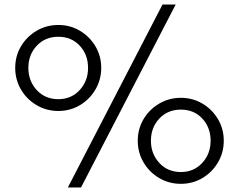

<svg xmlns="http://www.w3.org/2000/svg" viewBox="-20 -793 1053 846"><path d="M696 -773H754L337 33H279ZM47 -494Q47 -546 72.5 -589Q98 -632 141.5 -657.5Q185 -683 237 -683Q289 -683 332 -657.5Q375 -632 400.5 -589Q426 -546 426 -494Q426 -442 400.5 -398.5Q375 -355 332 -329.5Q289 -304 237 -304Q185 -304 141.5 -329.5Q98 -355 72.5 -398.5Q47 -442 47 -494ZM368 -494Q368 -552 331.5 -591.5Q295 -631 237 -631Q179 -631 142 -591.5Q105 -552 105 -494Q105 -436 142 -396Q179 -356 237 -356Q294 -356 331 -396Q368 -436 368 -494ZM587 -173Q587 -225 612.5 -268Q638 -311 681.5 -336.5Q725 -362 777 -362Q829 -362 872 -336.5Q915 -311 940.5 -268Q966 -225 966 -173Q966 -121 940.5 -77.5Q915 -34 872 -8.5Q829 17 777 17Q725 17 681.5 -8.5Q638 -34 612.5 -77.5Q587 -121 587 -173ZM908 -173Q908 -231 871.5 -270.5Q835 -310 777 -310Q719 -310 682 -270.5Q645 -231 645 -173Q645 -115 682 -75Q719 -35 777 -35Q834 -35 871 -75Q908 -115 908 -173Z"/></svg>

Font: Biryani UltraLight
Style: Regular
Weight: 250
Designer: Dan Reynolds and Mathieu Réguer
Foundry: Dan Reynolds and Mathieu Réguer
Version: Version 1.003; ttfautohint (v1.1) -l 5 -r 5 -G 72 -x 0 -D la